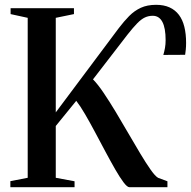

<svg xmlns="http://www.w3.org/2000/svg" viewBox="-20 -777 794 797"><path d="M23 0V-25L95 -39V-703L24 -718.5V-743H287V-718.5L211.5 -703V-310.5L472.5 -659.5Q494.5 -688.5 516.2 -710.5Q538 -732.5 564.8 -744.8Q591.5 -757 628 -757Q660.5 -757 684 -746.2Q707.5 -735.5 722.8 -715.2Q738 -695 745.2 -665.8Q752.5 -636.5 752.5 -599Q752.5 -583.5 751.2 -571.2Q750 -559 748.5 -549.5L658 -549Q662 -562.5 664.8 -577.8Q667.5 -593 667.5 -610Q667.5 -661 654 -686.2Q640.5 -711.5 614 -711.5Q596.5 -711.5 581.5 -704.5Q566.5 -697.5 549.8 -680.5Q533 -663.5 509 -633L366 -447.5Q386 -427.5 410.2 -391.5Q434.5 -355.5 460.8 -311.8Q487 -268 513 -223.2Q539 -178.5 562.5 -139.2Q586 -100 605 -73Q624 -46 636 -39L675 -24.5V0H517Q508 0 492.8 -20.2Q477.5 -40.5 458.2 -74Q439 -107.5 417.5 -147.8Q396 -188 374.5 -228.5Q353 -269 333 -303.2Q313 -337.5 296.5 -358.5L211.5 -254V-39L289.5 -24.5V0Z"/></svg>

Font: Merriweather 120pt Medium
Style: Regular
Weight: 500
Version: Version 2.100